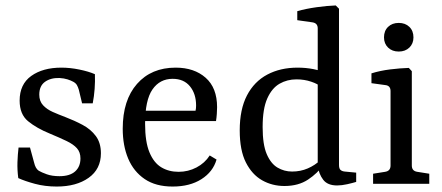

<svg xmlns="http://www.w3.org/2000/svg" viewBox="-20 -674 1620 704"><path d="M47 -21Q43 -51 44 -79.5Q45 -108 48 -133H90L105 -78Q110 -56 122 -48Q132 -42 151.5 -35Q171 -28 198 -28Q236 -28 255.5 -45.5Q275 -63 275 -93Q275 -116 262 -130.5Q249 -145 224 -157Q199 -169 163 -184Q114 -204 83 -229.5Q52 -255 52 -305Q52 -365 94.5 -395.5Q137 -426 205 -426Q237 -426 271 -419Q305 -412 328 -402Q329 -375 327 -348Q325 -321 320 -295H281L269 -345Q266 -355 262 -362Q258 -369 249 -374Q240 -379 227.5 -383Q215 -387 198 -388Q166 -389 145 -374Q124 -359 124 -327Q124 -303 138 -288Q152 -273 173.5 -263.5Q195 -254 219 -245Q253 -232 283 -216Q313 -200 331.5 -175Q350 -150 350 -112Q350 -54 305 -22Q260 10 188 10Q145 10 108 0Q71 -10 47 -21Z M430 -202Q430 -307 482.5 -366.5Q535 -426 624 -426Q692 -426 734 -389Q776 -352 776 -281Q776 -271 775 -256.5Q774 -242 772 -230H487V-268H697Q698 -273 698.5 -277Q699 -281 699 -287Q699 -330 676.5 -357.5Q654 -385 613 -385Q566 -385 539 -346Q512 -307 512 -220Q512 -154 528 -115.5Q544 -77 571.5 -60.5Q599 -44 635 -44Q670 -44 700.5 -60Q731 -76 749 -104L774 -89Q761 -44 718.5 -17Q676 10 613 10Q551 10 510.5 -17.5Q470 -45 450 -92.5Q430 -140 430 -202Z M1023 8Q978 8 941 -13Q904 -34 881.5 -78.5Q859 -123 859 -196Q859 -273 885.5 -324Q912 -375 960 -400.5Q1008 -426 1071 -426Q1102 -426 1129.5 -420.5Q1157 -415 1172 -409L1156 -356Q1146 -366 1121 -374.5Q1096 -383 1067 -383Q1033 -383 1005 -367Q977 -351 960 -313Q943 -275 943 -208Q943 -144 958 -109Q973 -74 997.5 -59.5Q1022 -45 1051 -45Q1082 -45 1108.5 -56.5Q1135 -68 1155 -87L1166 -70Q1145 -39 1109.5 -15.5Q1074 8 1023 8ZM1223 -642V-69Q1223 -56 1228.5 -51Q1234 -46 1244 -45L1286 -41V-7Q1273 -3 1253 1.5Q1233 6 1216 6Q1181 6 1165 -15Q1149 -36 1145 -66V-570Q1145 -589 1126 -592L1070 -600V-633Q1101 -642 1140.5 -647.5Q1180 -653 1211 -654Z M1490 -67Q1490 -47 1510 -44L1554 -37V0H1348V-37L1392 -44Q1412 -47 1412 -67V-340Q1412 -360 1393 -362L1342 -369V-405Q1374 -415 1410.5 -419.5Q1447 -424 1479 -425L1490 -413ZM1496 -537Q1496 -514 1481 -499.5Q1466 -485 1442 -485Q1418 -485 1403 -499.5Q1388 -514 1388 -537Q1388 -561 1403 -575.5Q1418 -590 1442 -590Q1466 -590 1481 -575.5Q1496 -561 1496 -537Z"/></svg>

Font: Yrsa
Style: Regular
Weight: 400
Designer: Anna Giedrys (Yrsa+Rasa design), David Brezina (Yrsa art-direction, Rasa art-direction, design)
Foundry: Rosetta Type Foundry
Version: Version 2.004